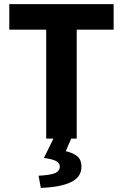

<svg xmlns="http://www.w3.org/2000/svg" viewBox="-20 -672 596 931"><path d="M204 0V-528H25V-652H531V-528H352V0ZM178 239 167 180Q226 177 248 167Q270 157 270 136Q270 121 254.5 110.5Q239 100 193 94L241 -4H327L299 61Q337 70 356 87Q375 104 375 136Q375 187 323.5 211.5Q272 236 178 239Z"/></svg>

Font: hySource Sans Pro
Style: Bold
Weight: 700
Designer: Paul D. Hunt
Foundry: Adobe Systems Incorporated
Version: Version 2.021;PS 2.000;hotconv 1.0.86;makeotf.lib2.5.63406